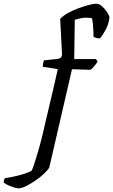

<svg xmlns="http://www.w3.org/2000/svg" viewBox="-183 -820 613 1040"><path d="M-83 200Q-90 200 -101 197Q-112 194 -125 189Q-138 184 -148 178.5Q-158 173 -163 168Q-163 160 -160.5 153.5Q-158 147 -156 145Q-120 140 -81 130Q-42 120 -12 105Q-6 94 1 72Q8 50 17 21.5Q26 -7 34.5 -39.5Q43 -72 51 -104.5Q59 -137 65 -166Q82 -240 98 -306Q114 -372 130 -446L49 -458Q49 -470 51 -479.5Q53 -489 55 -493L130 -501Q141 -503 146 -507.5Q151 -512 153 -524L143 -718Q159 -735 186 -750Q213 -765 243.5 -776Q274 -787 300 -793.5Q326 -800 339 -800Q355 -800 371 -785Q387 -770 398 -752.5Q409 -735 410 -726Q406 -690 390.5 -661Q375 -632 359 -612Q345 -612 336 -615Q327 -618 323 -622Q324 -632 323 -651.5Q322 -671 320 -691.5Q318 -712 315 -721Q308 -723 299.5 -723.5Q291 -724 283 -724Q266 -724 251.5 -720.5Q237 -717 222 -713L219 -500H337L346 -487Q339 -475 327.5 -461.5Q316 -448 307 -442L207 -445L84 87Q78 99 58.5 118Q39 137 12.5 155.5Q-14 174 -39.5 187Q-65 200 -83 200Z"/></svg>

Font: Texturina 12pt
Style: Italic
Weight: 400
Italic angle: -11°
Designer: Guillermo Torres Carreño
Foundry: Omnibus-Type
Version: Version 1.002